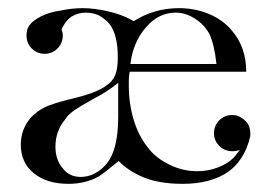

<svg xmlns="http://www.w3.org/2000/svg" viewBox="-20 -443 670 471"><path d="M271 -48Q254 -34 242 -24.5Q230 -15 222 -10Q189 8 148 8Q95 8 63 -18Q31 -44 31 -88Q31 -127 57 -156Q72 -171 90 -180Q110 -189 145 -198Q167 -203 182 -207.5Q197 -212 208 -216Q229 -224 242 -234Q257 -244 263 -260Q269 -275 269 -302Q269 -359 248 -385Q236 -398 223 -405Q208 -412 191 -412Q171 -412 155 -402Q140 -391 132 -373L131 -371Q134 -363 134 -356Q134 -337 121 -324Q108 -311 89 -311Q71 -311 58 -324Q45 -337 45 -356Q45 -361 47 -371Q53 -389 81 -403Q91 -408 102.5 -411.5Q114 -415 128 -417Q156 -423 183 -423Q211 -423 246 -415Q263 -411 276.5 -406Q290 -401 301 -395Q303 -394 304.5 -393Q306 -392 308 -391Q358 -423 419 -423Q458 -423 492 -409Q526 -395 548 -369Q584 -328 584 -267H298Q296 -255 296 -246Q296 -237 296 -232Q296 -189 308 -149Q314 -129 322.5 -112.5Q331 -96 342 -82Q362 -55 396 -39Q428 -23 464 -23Q490 -23 514 -32Q538 -41 553 -56Q557 -60 560.5 -65Q564 -70 568 -75Q559 -72 550 -72Q531 -72 518 -85Q505 -98 505 -116Q505 -135 518 -148Q531 -161 550 -161Q563 -161 574 -153Q594 -140 594 -116V-108Q593 -107 593 -105Q579 -49 539 -21Q496 8 428 8Q366 8 325 -11Q294 -25 271 -48ZM511 -286Q506 -334 493 -361Q479 -385 457 -398Q435 -412 411 -412Q369 -412 338 -376Q306 -339 300 -286ZM270 -240Q245 -219 212 -202Q176 -182 163 -173Q156 -168 150 -162.5Q144 -157 139 -149Q116 -121 116 -83Q116 -51 134 -30Q150 -9 178 -9Q202 -9 223 -24Q245 -40 255 -64Q270 -97 270 -159Z"/></svg>

Font: Wachinanga
Style: Regular
Weight: 400
Designer: deFharo
Foundry: deFharo
Version: Wachinanga: Version 2.001 2013